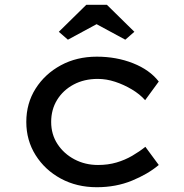

<svg xmlns="http://www.w3.org/2000/svg" viewBox="-20 -773 768 803"><path d="M385 10Q301 10 234.5 -26Q168 -62 129 -124Q90 -186 90 -263Q90 -341 129 -402.5Q168 -464 234.5 -500Q301 -536 385 -536Q467 -536 536.5 -508.5Q606 -481 644 -432L587 -354Q565 -379 531.5 -399Q498 -419 461.5 -431Q425 -443 389 -443Q332 -443 288 -419.5Q244 -396 219 -355.5Q194 -315 194 -263Q194 -211 220.5 -170.5Q247 -130 291.5 -106.5Q336 -83 390 -83Q432 -83 467.5 -93.5Q503 -104 533 -121.5Q563 -139 588 -159L644 -83Q599 -45 532 -17.5Q465 10 385 10ZM264 -607 226 -640 341 -753H427L542 -640L504 -607L369 -680H399Z"/></svg>

Font: Lexend Giga
Style: Regular
Weight: 400
Designer: Bonnie Shaver-Troup, Thomas Jockin
Foundry: Lexend
Version: Version 1.007